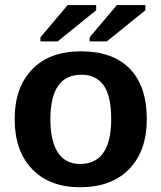

<svg xmlns="http://www.w3.org/2000/svg" viewBox="-20 -745 651 774"><path d="M571.8 -264.6Q571.8 -136.2 500.5 -63.2Q429.2 9.8 303.2 9.8Q179.7 9.8 109.4 -63.5Q39.1 -136.7 39.1 -264.6Q39.1 -392.1 109.4 -465.1Q179.7 -538.1 306.2 -538.1Q435.5 -538.1 503.7 -467.5Q571.8 -397 571.8 -264.6ZM428.2 -264.6Q428.2 -358.9 397.5 -401.4Q366.7 -443.8 308.1 -443.8Q183.1 -443.8 183.1 -264.6Q183.1 -176.3 213.6 -130.1Q244.1 -84 301.8 -84Q428.2 -84 428.2 -264.6ZM212.4 -578.1H143.1V-594.7L252.9 -724.6H367.7V-703.6ZM410.6 -578.1H341.3V-594.7L451.2 -724.6H565.9V-703.6Z"/></svg>

Font: Liberation Sans
Style: Bold
Weight: 700
Designer: Steve Matteson
Foundry: Ascender Corporation
Version: Version 2.1.5